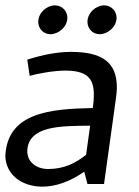

<svg xmlns="http://www.w3.org/2000/svg" viewBox="-20 -688 520 718"><path d="M232 -621C232 -647 212 -668 185 -668C154 -667 124 -641 123 -607C123 -581 142 -560 169 -560C200 -561 231 -587 232 -621ZM416 -621C416 -647 396 -668 369 -668C338 -667 308 -641 307 -607C307 -581 326 -560 353 -560C384 -561 415 -587 416 -621ZM317 -218 302 -109C263 -79 222 -56 160 -56C116 -56 82 -82 82 -123C85 -218 206 -217 317 -218ZM224 -424C303 -424 331 -397 331 -334C331 -319 330 -303 327 -284C165 -281 9 -266 0 -107C0 -36 61 10 138 10C189 10 242 -9 295 -46L307 0H369L413 -316C415 -332 417 -347 417 -361C417 -456 361 -494 245 -494C196 -494 142 -484 82 -465L91 -404C124 -414 184 -424 224 -424Z"/></svg>

Font: Cantarell
Style: Oblique
Weight: 400
Italic angle: -8°
Designer: Dave Crossland
Version: Version 0.024